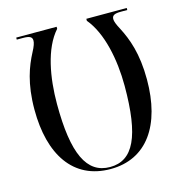

<svg xmlns="http://www.w3.org/2000/svg" viewBox="-107 -811 868 918"><g transform="rotate(-15 327.0 -352.0)"><path d="M329 10C509 10 607 -133 607 -359C607 -488 577 -566 546 -626C532 -652 526 -668 526 -679C526 -697 538 -704 571 -704H602V-714H402V-704C468 -626 496 -487 496 -357C496 -107 444 0 329 0C214 0 161 -109 161 -357C161 -486 185 -626 255 -704V-714H55V-704H86C119 -704 131 -697 131 -679C131 -668 126 -652 112 -626C81 -567 50 -488 50 -358C50 -136 144 10 329 10Z"/></g></svg>

Font: Noto Serif Display Condensed Medium
Style: Regular
Weight: 500
Width: 3
Designer: Monotype Design Team
Foundry: Monotype Imaging Inc.
Version: Version 2.009